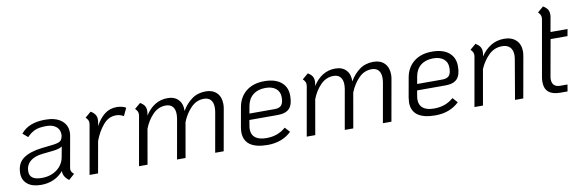

<svg xmlns="http://www.w3.org/2000/svg" viewBox="-49 -1075 4503 1487"><g transform="rotate(-10 2202.0 -332.0)"><path d="M424 -85Q422 -73 422 -70Q422 -58 427 -49.5Q432 -41 445 -29L400 11Q355 -21 356 -67Q325 -30 280.5 -9.5Q236 11 180 11Q111 11 73 -20.5Q35 -52 35 -105Q35 -183 87 -220.5Q139 -258 234 -269L314 -278Q364 -283 381 -295.5Q398 -308 402 -341V-338Q405 -382 376.5 -406.5Q348 -431 299 -431Q241 -431 208.5 -417Q176 -403 145 -371L105 -405Q137 -444 184.5 -462.5Q232 -481 299 -481Q378 -481 423.5 -446Q469 -411 469 -351Q469 -337 466 -322ZM388 -254Q374 -245 355.5 -240Q337 -235 307 -232L232 -224Q167 -217 133 -187Q99 -157 99 -108Q99 -41 194 -41Q264 -41 313 -77Q362 -113 373 -172Z M932 -463 903 -402Q877 -419 842 -419Q785 -419 742.5 -369.5Q700 -320 673 -248L629 0H562L630 -385Q631 -390 631 -398Q631 -410 626 -420Q621 -430 609 -442L655 -481Q679 -467 689.5 -450.5Q700 -434 700 -411Q700 -398 697 -383L693 -361Q723 -417 763.5 -449Q804 -481 860 -481Q879 -481 899.5 -476.5Q920 -472 932 -463Z M1678 -360Q1678 -340 1674 -321L1617 0H1550L1605 -311Q1608 -331 1608 -346Q1608 -385 1589.5 -406Q1571 -427 1536 -427Q1477 -427 1433.5 -382Q1390 -337 1365 -274L1317 0H1250L1305 -311Q1308 -331 1308 -346Q1308 -385 1289.5 -406Q1271 -427 1236 -427Q1177 -427 1133.5 -382Q1090 -337 1066 -274L1018 0H951L1019 -385Q1020 -390 1020 -398Q1020 -410 1015 -420Q1010 -430 998 -442L1044 -481Q1068 -467 1078 -451Q1088 -435 1088 -412Q1088 -400 1085 -383L1083 -374Q1151 -481 1260 -481Q1314 -481 1344.5 -448.5Q1375 -416 1373 -360Q1404 -414 1450 -447.5Q1496 -481 1560 -481Q1614 -481 1646 -449Q1678 -417 1678 -360Z M1848 -162Q1845 -147 1845 -133Q1845 -89 1874.5 -66Q1904 -43 1962 -43Q2052 -43 2114 -98L2149 -59Q2076 11 1962 11Q1870 11 1823.5 -22.5Q1777 -56 1777 -123Q1777 -134 1781 -162L1808 -314Q1822 -392 1877.5 -436Q1933 -480 2020 -480Q2105 -480 2152 -441.5Q2199 -403 2199 -334Q2199 -265 2170 -234.5Q2141 -204 2078 -204H1855ZM1874 -310 1864 -253H2062Q2100 -253 2116 -272Q2132 -291 2132 -334Q2132 -378 2102 -402.5Q2072 -427 2020 -427Q1960 -427 1922 -396.5Q1884 -366 1874 -310Z M2997 -360Q2997 -340 2993 -321L2936 0H2869L2924 -311Q2927 -331 2927 -346Q2927 -385 2908.5 -406Q2890 -427 2855 -427Q2796 -427 2752.5 -382Q2709 -337 2684 -274L2636 0H2569L2624 -311Q2627 -331 2627 -346Q2627 -385 2608.5 -406Q2590 -427 2555 -427Q2496 -427 2452.5 -382Q2409 -337 2385 -274L2337 0H2270L2338 -385Q2339 -390 2339 -398Q2339 -410 2334 -420Q2329 -430 2317 -442L2363 -481Q2387 -467 2397 -451Q2407 -435 2407 -412Q2407 -400 2404 -383L2402 -374Q2470 -481 2579 -481Q2633 -481 2663.5 -448.5Q2694 -416 2692 -360Q2723 -414 2769 -447.5Q2815 -481 2879 -481Q2933 -481 2965 -449Q2997 -417 2997 -360Z M3167 -162Q3164 -147 3164 -133Q3164 -89 3193.5 -66Q3223 -43 3281 -43Q3371 -43 3433 -98L3468 -59Q3395 11 3281 11Q3189 11 3142.5 -22.5Q3096 -56 3096 -123Q3096 -134 3100 -162L3127 -314Q3141 -392 3196.5 -436Q3252 -480 3339 -480Q3424 -480 3471 -441.5Q3518 -403 3518 -334Q3518 -265 3489 -234.5Q3460 -204 3397 -204H3174ZM3193 -310 3183 -253H3381Q3419 -253 3435 -272Q3451 -291 3451 -334Q3451 -378 3421 -402.5Q3391 -427 3339 -427Q3279 -427 3241 -396.5Q3203 -366 3193 -310Z M4034 -359Q4034 -347 4030 -321L3973 0H3908L3961 -311Q3964 -328 3964 -343Q3964 -383 3942.5 -405Q3921 -427 3881 -427Q3820 -427 3776 -384Q3732 -341 3705 -279L3656 0H3589L3657 -385Q3658 -390 3658 -398Q3658 -410 3653 -420Q3648 -430 3636 -442L3682 -481Q3706 -466 3716.5 -450Q3727 -434 3727 -411Q3727 -400 3724 -383L3723 -375Q3754 -423 3800.5 -452Q3847 -481 3906 -481Q3965 -481 3999.5 -448.5Q4034 -416 4034 -359Z M4211 -136Q4208 -121 4208 -109Q4208 -78 4224.5 -62.5Q4241 -47 4273 -47H4329L4320 6H4264Q4141 6 4141 -99Q4141 -117 4144 -136L4222 -579Q4223 -584 4223 -592Q4223 -604 4218 -614Q4213 -624 4201 -636L4247 -675Q4271 -661 4281.5 -644.5Q4292 -628 4292 -605Q4292 -592 4289 -577L4270 -470H4404L4394 -416H4261Z"/></g></svg>

Font: KoHo
Style: Italic
Weight: 400
Italic angle: -10°
Designer: Cadson Demak & Katatrad Team
Foundry: Cadson Demak Co.,Ltd.
Version: Version 1.000